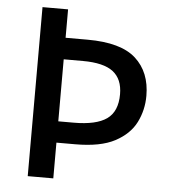

<svg xmlns="http://www.w3.org/2000/svg" viewBox="-52 -761 715 808"><g transform="rotate(5 306.0 -357.0)"><path d="M563 -380Q563 -320 537 -268Q511 -216 450 -183.5Q389 -151 282 -151H203V0H95V-714H203V-594H296Q437 -594 500 -537Q563 -480 563 -380ZM268 -241Q363 -241 407.5 -272.5Q452 -304 452 -377Q452 -441 412 -472Q372 -503 284 -503H203V-241Z"/></g></svg>

Font: Noto Sans Gurmukhi Medium
Style: Regular
Weight: 500
Designer: Jelle Bosma - Monotype Design Team
Foundry: Monotype Imaging Inc.
Version: Version 2.004; ttfautohint (v1.8.4.7-5d5b)